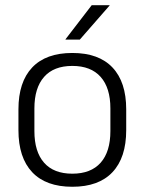

<svg xmlns="http://www.w3.org/2000/svg" viewBox="-20 -702 553 734"><path d="M256.5 12Q155.5 12 103 -43.8Q50.5 -99.5 50.5 -204.5V-284Q50.5 -388.5 103 -444Q155.5 -499.5 256.5 -499.5Q357.5 -499.5 410 -444Q462.5 -388.5 462.5 -284V-204.5Q462.5 -99.5 410 -43.8Q357.5 12 256.5 12ZM256.5 -38Q327.5 -38 364.8 -80Q402 -122 402 -201V-287.5Q402 -366 364.8 -408Q327.5 -450 256.5 -450Q185.5 -450 148.5 -408Q111.5 -366 111.5 -287.5V-201Q111.5 -122 148.5 -80Q185.5 -38 256.5 -38ZM230.5 -552 330.5 -682H399V-681L285 -550.5H230.5Z"/></svg>

Font: Anek Malayalam Medium Light
Style: Regular
Weight: 300
Version: Version 1.003